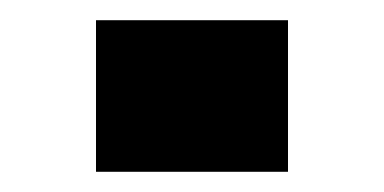

<svg xmlns="http://www.w3.org/2000/svg" viewBox="-20 -170 380 190"><path d="M75 0V-150H265V0Z"/></svg>

Font: Xolonium
Style: Bold
Weight: 700
Designer: Severin Meyer
Version: Version 4.2